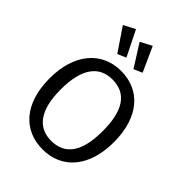

<svg xmlns="http://www.w3.org/2000/svg" viewBox="-270 -1089 1232 1232"><g transform="rotate(45 346.0 -473.0)"><path d="M146 -917 252 -760 310 -785 224 -958ZM298 -917 394 -765 452 -790 376 -958ZM346 -701C173 -701 55 -567 55 -343C55 -115 172 12 346 12C520 12 637 -119 637 -344C637 -573 520 -701 346 -701ZM346 -623C473 -623 536 -530 536 -344C536 -159 473 -66 346 -66C227 -66 156 -152 156 -343C156 -535 226 -623 346 -623Z"/></g></svg>

Font: Fira Sans
Style: Regular
Weight: 400
Designer: Carrois Corporate & Edenspiekermann AG
Foundry: Carrois Corporate GbR & Edenspiekermann AG
Version: Version 4.203